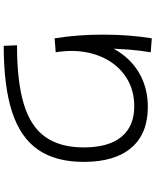

<svg xmlns="http://www.w3.org/2000/svg" viewBox="79 -879 842 1040"><g transform="rotate(90 500.0 -359.0)"><path d="M225.2 -30.1Q421.8 -30.1 543.8 -67Q665.8 -103.8 722.1 -184Q778.5 -264.2 778.5 -391.8Q778.5 -525.8 721.3 -595.5Q664.1 -665.2 555.7 -665.2Q479.1 -665.2 418.6 -632.9Q358.1 -600.5 318.2 -542.5Q278.3 -484.5 263.4 -406.7Q248.5 -328.9 263.2 -239.7L187.6 -233.9Q167.6 -356.1 167.6 -496.8Q167.6 -637.5 187.6 -760.2L263.2 -754.4Q243.2 -635.4 243.2 -496.4Q243.2 -460.5 244.7 -424.4Q246.2 -388.2 248.7 -353.3L199 -429Q220 -525.3 269.6 -594.6Q319.2 -663.9 393.1 -701.3Q467 -738.7 559.3 -738.7Q704.1 -738.7 780.5 -649.3Q856.9 -559.9 856.9 -391.8Q856.9 -240.4 791.2 -144.6Q725.5 -48.8 586.4 -3.5Q447.4 41.8 228.3 41.8Z"/></g></svg>

Font: M PLUS 2 Thin
Style: Regular
Weight: 100
Designer: Coji Morishita
Foundry: UNDERFOREST DESIGN
Version: Version 1.001